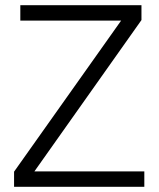

<svg xmlns="http://www.w3.org/2000/svg" viewBox="-20 -717 609 737"><path d="M34 -58 445 -638H58V-697H523V-640L112 -59H534V0H34Z"/></svg>

Font: Hanken Grotesk Light
Style: Regular
Weight: 300
Designer: Alfredo Marco Pradil
Foundry: Hanken Design Co.
Version: Version 3.014